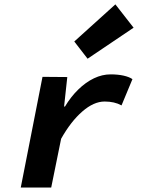

<svg xmlns="http://www.w3.org/2000/svg" viewBox="-20 -842 640 862"><path d="M73.2 0 170.8 -497 282.1 -496.1 267.7 -363.7H271.7Q298 -407.6 331.5 -440.2Q364.9 -472.8 401.9 -490.5Q438.8 -508.1 476.6 -508.1Q509.4 -508.1 535 -502.4Q560.6 -496.6 574.6 -486.7L525.6 -368.8Q509.1 -377.8 490.4 -382Q471.6 -386.2 449.7 -386.2Q400.9 -386.2 349.5 -341.4Q298 -296.6 254.4 -219L209.9 0ZM373.2 -578.4 313.5 -655.7 498 -822.4 579.8 -717.6Z"/></svg>

Font: SourceCodeVF
Style: Italic
Weight: 200
Italic angle: -11°
Monospace: yes
Designer: Paul D. Hunt, Teo Tuominen
Foundry: Adobe
Version: Version 1.026;hotconv 1.1.0;makeotfexe 2.6.0